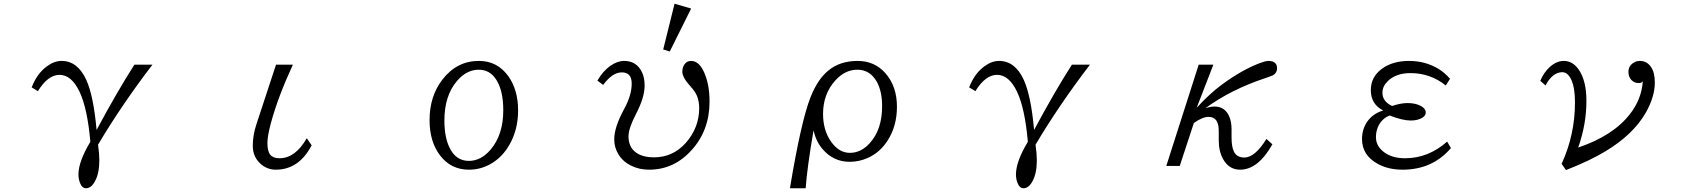

<svg xmlns="http://www.w3.org/2000/svg" viewBox="-20 -885 9040 1024"><path d="M148.9 -418.9Q177.2 -492.7 230 -531.2Q269 -560.1 308.6 -560.1Q394 -560.1 440.4 -458.5Q479 -373 495.1 -191.9Q606.4 -399.4 696.8 -540H793Q627 -322.8 502.9 -113.3Q509.8 -64.9 509.8 -30.8Q509.8 40.5 485.8 83Q466.3 119.1 437.5 119.1Q419.4 119.1 408.7 95.2Q398.4 72.3 398.4 45.4Q398.4 -23.4 461.9 -128.9Q446.3 -306.2 404.8 -394.5Q361.8 -485.8 297.4 -485.8Q235.8 -485.8 182.1 -398.9Z M1452.1 -540H1542Q1463.4 -370.1 1425.3 -230.5Q1406.2 -159.7 1406.2 -122.6Q1406.2 -78.1 1421.9 -59.1Q1437 -41 1471.2 -41Q1554.7 -41 1616.2 -147.9L1642.1 -109.9Q1574.2 20 1450.7 20Q1407.2 20 1373 -8.3Q1328.1 -46.4 1328.1 -107.9Q1328.1 -163.1 1347.2 -221.2Z M2534.2 -560.1Q2633.3 -560.1 2691.9 -477.5Q2743.2 -404.8 2743.2 -295.9Q2743.2 -192.4 2695.8 -110.8Q2660.6 -50.3 2606 -16.1Q2548.3 20 2481 20Q2384.3 20 2326.2 -57.1Q2271 -130.4 2271 -244.6Q2271 -371.6 2339.4 -460.4Q2416 -560.1 2534.2 -560.1ZM2533.2 -513.2Q2467.8 -513.2 2416 -451.7Q2350.1 -373 2350.1 -242.7Q2350.1 -155.3 2376.5 -99.6Q2410.6 -26.9 2480.5 -26.9Q2545.9 -26.9 2597.7 -88.4Q2664.1 -167.5 2664.1 -296.9Q2664.1 -401.4 2627 -459.5Q2593.3 -513.2 2533.2 -513.2Z M3517.1 -621.1 3577.6 -865.2 3666 -839.4 3552.2 -610.4ZM3196.8 -432.1 3166 -455.1Q3196.3 -506.8 3234.9 -533.7Q3272.5 -560.1 3308.6 -560.1Q3375.5 -560.1 3404.3 -499Q3418 -469.7 3418 -428.7Q3418 -365.7 3372.1 -277.3Q3332 -200.2 3332 -157.7Q3332 -99.6 3373 -70.8Q3408.2 -45.9 3468.3 -45.9Q3568.8 -45.9 3637.7 -123Q3709 -204.6 3709 -307.6Q3709 -346.7 3696.8 -374.5Q3687 -397.5 3662.1 -424.8Q3619.1 -472.2 3619.1 -502.4Q3619.1 -529.8 3634.3 -546.4Q3646.5 -560.1 3666 -560.1Q3708 -560.1 3735.4 -499Q3764.2 -434.6 3764.2 -343.3Q3764.2 -190.9 3669.9 -85.9Q3575.7 20 3441.9 20Q3389.2 20 3347.2 -1Q3302.7 -22 3278.3 -62Q3255.9 -98.1 3255.9 -142.1Q3255.9 -206.5 3309.1 -304.2Q3349.1 -377.9 3349.1 -439Q3349.1 -499 3296.4 -499Q3246.1 -499 3196.8 -432.1Z M4192.9 119.1Q4252.4 -238.3 4302.7 -366.2Q4339.8 -460.4 4396 -507.3Q4458.5 -560.1 4554.2 -560.1Q4645 -560.1 4702.6 -494.1Q4763.7 -424.3 4763.7 -315.9Q4763.7 -213.4 4714.8 -136.7Q4674.8 -73.2 4609.9 -43.5Q4563 -22 4511.7 -22Q4424.3 -22 4366.2 -90.8Q4332.5 -130.4 4318.8 -189Q4284.2 12.2 4276.9 119.1ZM4553.2 -513.2Q4487.3 -513.2 4436.5 -457.5Q4369.6 -384.8 4369.6 -277.3Q4369.6 -190.4 4412.1 -129.9Q4454.1 -69.8 4512.7 -69.8Q4572.3 -69.8 4619.1 -122.1Q4684.6 -194.3 4684.6 -318.8Q4684.6 -396.5 4657.2 -447.3Q4620.6 -513.2 4553.2 -513.2Z M5148.9 -418.9Q5177.2 -492.7 5230 -531.2Q5269 -560.1 5308.6 -560.1Q5394 -560.1 5440.4 -458.5Q5479 -373 5495.1 -191.9Q5606.4 -399.4 5696.8 -540H5793Q5627 -322.8 5502.9 -113.3Q5509.8 -64.9 5509.8 -30.8Q5509.8 40.5 5485.8 83Q5466.3 119.1 5437.5 119.1Q5419.4 119.1 5408.7 95.2Q5398.4 72.3 5398.4 45.4Q5398.4 -23.4 5461.9 -128.9Q5446.3 -306.2 5404.8 -394.5Q5361.8 -485.8 5297.4 -485.8Q5235.8 -485.8 5182.1 -398.9Z M6451.2 -540 6362.3 -310.1Q6431.2 -385.3 6495.1 -432.6Q6601.6 -511.2 6697.3 -547.9Q6729.5 -560.1 6744.1 -560.1Q6791 -560.1 6791 -520.5Q6791 -496.6 6770 -483.9Q6762.7 -480 6728 -468.3Q6544.4 -407.2 6409.2 -308.1Q6437.5 -316.9 6457 -316.9Q6513.7 -316.9 6536.1 -263.2Q6548.3 -235.4 6548.3 -195.8V-151.9Q6548.3 -101.1 6561.5 -75.2Q6577.1 -44.9 6616.7 -44.9Q6672.9 -44.9 6734.4 -144L6766.1 -115.2Q6689.5 20 6594.2 20Q6535.2 20 6503.9 -35.2Q6480 -77.1 6480 -137.2V-188Q6480 -261.7 6425.3 -261.7Q6393.6 -261.7 6347.2 -229L6272 0H6200.2L6373 -540Z M7718.3 -95.2Q7619.6 20 7460.4 20Q7384.8 20 7328.6 -10.7Q7244.1 -56.6 7244.1 -143.1Q7244.1 -197.3 7273.4 -238.3Q7302.7 -279.3 7356.9 -295.9Q7291 -329.1 7291 -404.8Q7291 -474.6 7350.1 -518.1Q7407.2 -560.1 7494.6 -560.1Q7583 -560.1 7653.8 -516.6Q7686.5 -496.1 7713.4 -464.8L7690.9 -429.2Q7608.4 -495.1 7502.4 -495.1Q7424.8 -495.1 7381.3 -452.1Q7353 -424.3 7353 -390.6Q7353 -343.8 7404.3 -319.8Q7451.2 -335.4 7486.3 -335.4Q7529.3 -335.4 7558.1 -319.8Q7584 -305.7 7584 -285.6Q7584 -269 7566.9 -257.8Q7542.5 -242.2 7503.9 -242.2Q7460.4 -242.2 7391.1 -269Q7361.8 -257.3 7343.8 -233.4Q7318.4 -198.7 7318.4 -153.3Q7318.4 -109.4 7355 -78.6Q7399.4 -41 7473.6 -41Q7597.7 -41 7698.2 -129.9Z M8194.8 -454.1Q8214.8 -500 8245.1 -527.3Q8281.2 -560.1 8320.3 -560.1Q8367.7 -560.1 8399.9 -513.7Q8440.9 -454.6 8440.9 -347.2Q8440.9 -221.7 8397 -98.1Q8583.5 -161.1 8672.9 -276.4Q8735.4 -356.4 8741.7 -452.1Q8735.4 -441.9 8720.7 -441.9Q8697.3 -441.9 8681.6 -457.5Q8665 -474.1 8665 -501.5Q8665 -537.1 8698.7 -553.7Q8710.9 -560.1 8726.1 -560.1Q8762.7 -560.1 8784.7 -528.8Q8805.7 -499.5 8805.7 -444.8Q8805.7 -368.7 8757.3 -283.7Q8691.4 -168 8542.5 -78.1Q8458.5 -27.3 8332 22L8308.6 -11.2Q8379.9 -166 8379.9 -339.4Q8379.9 -416 8360.4 -459.5Q8341.3 -500 8312.5 -500Q8260.3 -500 8222.7 -429.2Z"/></svg>

Font: BIZ UDMincho
Style: Regular
Weight: 400
Monospace: yes
Designer: TypeBank Co., Ltd.
Foundry: Morisawa Inc.
Version: Version 1.06